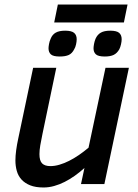

<svg xmlns="http://www.w3.org/2000/svg" viewBox="-20 -811 609 846"><path d="M228 -512.2 167 -220.2Q161.1 -192.9 157.5 -170.9Q153.8 -148.9 153.8 -131.8Q153.8 -102.5 165.8 -90.8Q177.7 -79.1 202.1 -79.1Q221.2 -79.1 241.9 -85.2Q262.7 -91.3 284.2 -102.1Q305.7 -112.8 327.4 -127.7Q349.1 -142.6 370.1 -160.2L444.8 -512.2H547.9L439.9 0H336.9L352.1 -70.8Q331.5 -52.2 309.6 -36.6Q287.6 -21 264.9 -9.5Q242.2 2 218.8 8.5Q195.3 15.1 171.9 15.1Q136.7 15.1 113 5.6Q89.4 -3.9 74.7 -20Q60.1 -36.1 54 -57.9Q47.9 -79.6 47.9 -104Q47.9 -124.5 51.3 -149.4Q54.7 -174.3 60.1 -199.2L126 -512.2ZM317.9 -638.2Q317.9 -628.4 315.2 -615.7Q312.5 -603 307.1 -594.2Q297.9 -575.7 283 -568.8Q268.1 -562 243.2 -562Q214.4 -562 204.1 -571.5Q193.8 -581.1 193.8 -598.1Q193.8 -605 196 -617.2Q198.2 -629.4 203.1 -640.1Q210.4 -658.7 225.6 -667.2Q240.7 -675.8 267.1 -675.8Q294.9 -675.8 306.4 -666.3Q317.9 -656.7 317.9 -638.2ZM516.1 -638.2Q516.1 -628.4 513.2 -615.7Q510.3 -603 505.9 -594.2Q496.1 -576.7 481.2 -569.3Q466.3 -562 441.9 -562Q413.1 -562 402.6 -571.5Q392.1 -581.1 392.1 -598.1Q392.1 -605 394.3 -617.2Q396.5 -629.4 400.9 -640.1Q409.2 -658.7 424.3 -667.2Q439.5 -675.8 465.8 -675.8Q493.7 -675.8 504.9 -666.3Q516.1 -656.7 516.1 -638.2ZM218.8 -711.9 234.9 -791H542L525.9 -711.9Z"/></svg>

Font: Clear Sans Medium
Style: Italic
Weight: 500
Italic angle: -12°
Foundry: Intel Corporation
Version: Version 1.00